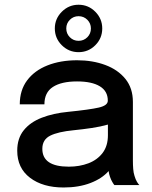

<svg xmlns="http://www.w3.org/2000/svg" viewBox="-20 -800 656 830"><path d="M255 10.5Q165 10.5 109.8 -31.5Q54.5 -73.5 54.5 -148.5Q54.5 -202 82.8 -237Q111 -272 160.8 -291.2Q210.5 -310.5 274 -316.5Q368 -326 407 -335Q446 -344 446 -364.5V-365.5Q446 -406 411.5 -427Q377 -448 313 -448Q245.5 -448 208.8 -424.2Q172 -400.5 172 -349H65.5Q65.5 -410 97.2 -452.5Q129 -495 185 -517.2Q241 -539.5 313.5 -539.5Q380 -539.5 434.8 -519.2Q489.5 -499 522 -459Q554.5 -419 554.5 -359.5V-106Q554.5 -87.5 555.8 -70.2Q557 -53 561.5 -39.5Q566 -24 572.2 -13.8Q578.5 -3.5 582.5 0H474.5Q471.5 -3 465.8 -12.8Q460 -22.5 455.5 -35.5Q451.5 -46.5 449.5 -60.5Q421 -28 370.8 -8.8Q320.5 10.5 255 10.5ZM277.5 -79.5Q324 -79.5 362.5 -94.2Q401 -109 423.8 -139.2Q446.5 -169.5 446.5 -215.5V-261.5Q415.5 -252.5 377 -246.8Q338.5 -241 298.5 -237Q231 -230.5 197 -213.5Q163 -196.5 163 -156.5Q163 -79.5 277.5 -79.5ZM319.5 -574.5Q277.5 -574.5 247.2 -604.5Q217 -634.5 217 -677Q217 -719 247.2 -749.2Q277.5 -779.5 319.5 -779.5Q362 -779.5 392 -749.2Q422 -719 422 -677Q422 -634.5 392 -604.5Q362 -574.5 319.5 -574.5ZM319.5 -623.5Q342 -623.5 357.5 -639Q373 -654.5 373 -677Q373 -699 357.5 -714.5Q342 -730 319.5 -730Q297.5 -730 282 -714.5Q266.5 -699 266.5 -677Q266.5 -654.5 282 -639Q297.5 -623.5 319.5 -623.5Z"/></svg>

Font: Epilogue Medium
Style: Regular
Weight: 500
Designer: Tyler Finck
Foundry: Etcetera Type Co
Version: Version 2.111; ttfautohint (v1.8.3)